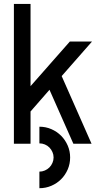

<svg xmlns="http://www.w3.org/2000/svg" viewBox="-20 -735 495 985"><path d="M182.1 -85Q214.8 -85 243.4 -72.5Q272 -60.1 293.5 -38.6Q314.9 -17.1 327.4 11.7Q339.8 40.5 339.8 72.8Q339.8 105.5 327.4 134.3Q314.9 163.1 293.7 184.3Q272.5 205.6 243.7 218Q214.8 230.5 182.1 230.5V145.5Q196.8 145.5 210.2 139.6Q223.6 133.8 233.4 124Q243.2 114.3 249 100.8Q254.9 87.4 254.9 72.8Q254.9 58.1 249 44.9Q243.2 31.7 233.4 21.7Q223.6 11.7 210.2 6.1Q196.8 0.5 182.1 0.5ZM51.3 2.4V-714.8H136.7V-293L338.4 -522H452.1L296.4 -344.7L449.7 2.4H356.4L233.9 -274.4L136.7 -163.1V2.4Z"/></svg>

Font: Proletarsk
Style: Regular
Weight: 400
Designer: Peter Wiegel, original typeface by Carl Albert Fahrenwaldt 1901
Foundry: Peter Wiegel
Version: Version 1.000 2010 initial release